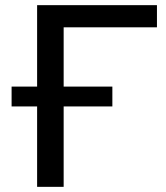

<svg xmlns="http://www.w3.org/2000/svg" viewBox="-20 -725 644 745"><path d="M124 0V-312H25V-389H124V-705H589V-619H227V-389H416V-312H227V0Z"/></svg>

Font: Mulish SemiBold
Style: Regular
Weight: 600
Designer: Vernon Adams
Foundry: Vernon Adams
Version: Version 3.603; ttfautohint (v1.8.3)